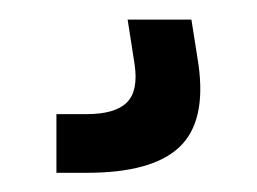

<svg xmlns="http://www.w3.org/2000/svg" viewBox="-20 -20 262 196"><path d="M37.6 156.4V96.5H68.6Q97.5 96.5 109.5 84.6Q121.4 72.8 117.4 45.7L110.3 0H175.4L182.6 45.7Q190.8 104.1 163.1 130.2Q135.4 156.4 68.6 156.4Z"/></svg>

Font: Big Shoulders Stencil Thin
Style: Regular
Weight: 100
Designer: Patric King
Foundry: XO Type Co
Version: Version 2.001